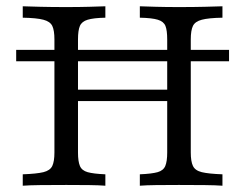

<svg xmlns="http://www.w3.org/2000/svg" viewBox="-20 -591 780 611"><path d="M31.5 -396V-432.3H708.9V-396ZM425 0V-36.3Q462.9 -37.9 481.5 -43.1Q500 -48.4 506 -62.9Q512.1 -77.4 512.1 -105.6V-465.3Q512.1 -494.4 506.5 -508.5Q500.8 -522.6 482.3 -528.2Q463.7 -533.9 425 -534.7V-571Q444.4 -570.2 476.6 -569.4Q508.9 -568.5 549.2 -568.5Q596 -568.5 631.5 -569.4Q666.9 -570.2 687.9 -571V-534.7Q643.5 -533.9 622.2 -528.2Q600.8 -522.6 594 -508.5Q587.1 -494.4 587.1 -465.3V-105.6Q587.1 -77.4 594 -62.9Q600.8 -48.4 622.2 -43.1Q643.5 -37.9 687.9 -36.3V0Q666.9 -1.6 631.5 -2Q596 -2.4 549.2 -2.4Q508.9 -2.4 476.6 -2Q444.4 -1.6 425 0ZM52.4 0V-36.3Q96.8 -37.9 118.1 -43.1Q139.5 -48.4 146.4 -62.9Q153.2 -77.4 153.2 -105.6V-465.3Q153.2 -494.4 146.4 -508.5Q139.5 -522.6 118.1 -528.2Q96.8 -533.9 52.4 -534.7V-571Q73.4 -570.2 108.9 -569.4Q144.4 -568.5 191.1 -568.5Q231.5 -568.5 263.7 -569.4Q296 -570.2 315.3 -571V-534.7Q277.4 -533.9 258.9 -528.2Q240.3 -522.6 234.3 -508.5Q228.2 -494.4 228.2 -465.3V-105.6Q228.2 -77.4 234.3 -62.9Q240.3 -48.4 258.9 -43.1Q277.4 -37.9 315.3 -36.3V0Q296 -1.6 263.7 -2Q231.5 -2.4 191.1 -2.4Q143.5 -2.4 108.5 -2Q73.4 -1.6 52.4 0ZM200 -269.4V-305.6H539.5V-269.4Z"/></svg>

Font: Playfair 9pt Light
Style: Regular
Weight: 300
Designer: Claus Eggers Sørensen
Foundry: Claus Eggers Sørensen
Version: Version 2.001;gftools[0.9.30]